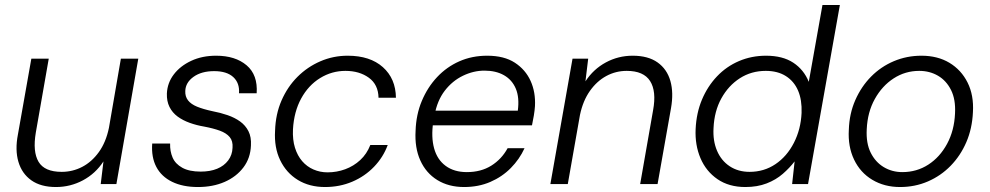

<svg xmlns="http://www.w3.org/2000/svg" viewBox="-20 -740 3979 772"><path d="M205 12Q144 12 106 -15Q68 -42 54 -89.5Q40 -137 52 -199L106 -504H176L124 -207Q111 -130 135 -89.5Q159 -49 228 -49Q272 -49 310.5 -69Q349 -89 377.5 -128.5Q406 -168 418 -226L466 -504H536L448 0H385L396 -91Q364 -42 313.5 -15Q263 12 205 12Z M776 12Q715 12 672 -9Q629 -30 608.5 -69Q588 -108 592 -163H664Q663 -132 674 -106.5Q685 -81 713 -65.5Q741 -50 787 -50Q825 -50 853 -61.5Q881 -73 897.5 -95Q914 -117 915 -146Q917 -173 903.5 -189Q890 -205 864 -214.5Q838 -224 801 -231Q771 -236 743 -246Q715 -256 694 -271.5Q673 -287 661.5 -310Q650 -333 651 -364Q653 -407 679 -441Q705 -475 749 -495.5Q793 -516 849 -516Q926 -516 971.5 -477.5Q1017 -439 1012 -365H941Q944 -406 918 -430Q892 -454 841 -454Q790 -454 758 -431Q726 -408 725 -374Q724 -352 736 -336.5Q748 -321 772.5 -311Q797 -301 834 -293Q866 -287 895 -277Q924 -267 945.5 -251.5Q967 -236 979 -212.5Q991 -189 989 -155Q987 -104 958.5 -66.5Q930 -29 883 -8.5Q836 12 776 12Z M1287 12Q1224 12 1177.5 -16.5Q1131 -45 1106.5 -96Q1082 -147 1086 -214Q1088 -281 1112 -336Q1136 -391 1176 -431Q1216 -471 1268 -493.5Q1320 -516 1378 -516Q1468 -516 1519.5 -470Q1571 -424 1572 -347H1502Q1501 -400 1463 -427.5Q1425 -455 1369 -455Q1314 -455 1267 -426Q1220 -397 1191 -344Q1162 -291 1158 -220Q1156 -178 1166 -146Q1176 -114 1195 -92Q1214 -70 1240.5 -58.5Q1267 -47 1297 -47Q1334 -47 1368 -59.5Q1402 -72 1428.5 -96.5Q1455 -121 1469 -157H1539Q1521 -108 1484 -69.5Q1447 -31 1396.5 -9.5Q1346 12 1287 12Z M1846 12Q1784 12 1738.5 -16Q1693 -44 1670 -95Q1647 -146 1651 -214Q1653 -279 1676 -334Q1699 -389 1737.5 -430Q1776 -471 1827 -493.5Q1878 -516 1939 -516Q2007 -516 2050 -488Q2093 -460 2113.5 -414.5Q2134 -369 2131 -313Q2130 -297 2126.5 -275.5Q2123 -254 2119 -236H1705L1715 -295H2062Q2069 -348 2054 -383.5Q2039 -419 2006.5 -437.5Q1974 -456 1928 -456Q1884 -456 1841.5 -435.5Q1799 -415 1768.5 -375.5Q1738 -336 1727 -276L1722 -250Q1713 -189 1725.5 -143.5Q1738 -98 1772 -73Q1806 -48 1857 -48Q1914 -48 1955.5 -74Q1997 -100 2021 -144H2089Q2069 -100 2034 -64.5Q1999 -29 1951.5 -8.5Q1904 12 1846 12Z M2193 0 2282 -504H2345L2334 -413Q2366 -462 2416 -489Q2466 -516 2524 -516Q2586 -516 2624 -489Q2662 -462 2675.5 -414.5Q2689 -367 2678 -305L2624 0H2554L2606 -297Q2620 -373 2594 -414Q2568 -455 2500 -455Q2456 -455 2418 -434.5Q2380 -414 2352 -374.5Q2324 -335 2312 -278L2263 0Z M2977 12Q2911 12 2865 -19.5Q2819 -51 2796.5 -104Q2774 -157 2777 -221Q2780 -286 2802.5 -339.5Q2825 -393 2863 -433Q2901 -473 2951.5 -494.5Q3002 -516 3060 -516Q3127 -516 3169.5 -488Q3212 -460 3232 -411L3287 -720H3357L3229 0H3165L3175 -91Q3155 -65 3127.5 -41Q3100 -17 3062.5 -2.5Q3025 12 2977 12ZM2994 -49Q3052 -49 3098 -80Q3144 -111 3172 -165.5Q3200 -220 3203 -286Q3205 -338 3189 -375.5Q3173 -413 3140 -434Q3107 -455 3059 -455Q3001 -455 2955 -425.5Q2909 -396 2880.5 -344.5Q2852 -293 2849 -225Q2846 -174 2863 -134Q2880 -94 2914 -71.5Q2948 -49 2994 -49Z M3599 12Q3536 12 3487.5 -17Q3439 -46 3414 -98.5Q3389 -151 3393 -218Q3395 -283 3419 -337.5Q3443 -392 3482.5 -432Q3522 -472 3574 -494Q3626 -516 3685 -516Q3750 -516 3797.5 -487.5Q3845 -459 3870.5 -408Q3896 -357 3892 -289Q3889 -223 3865.5 -168.5Q3842 -114 3802.5 -73.5Q3763 -33 3711 -10.5Q3659 12 3599 12ZM3608 -48Q3666 -48 3712.5 -78Q3759 -108 3788 -161.5Q3817 -215 3820 -284Q3823 -340 3804 -378Q3785 -416 3751.5 -435.5Q3718 -455 3676 -455Q3620 -455 3573.5 -425Q3527 -395 3497.5 -342Q3468 -289 3465 -220Q3462 -164 3481 -126Q3500 -88 3533.5 -68Q3567 -48 3608 -48Z"/></svg>

Font: DM Sans Light
Style: Italic
Weight: 300
Italic angle: -10°
Designer: Colophon Foundry, Jonny Pinhorn
Foundry: Colophon Foundry
Version: Version 4.004;gftools[0.9.30]